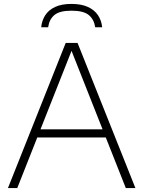

<svg xmlns="http://www.w3.org/2000/svg" viewBox="-20 -959 730 979"><path d="M20.5 0 315 -740H375.5L670.5 0H621.5L338.5 -715.5H351L68 0ZM155.5 -258 168 -299.5H522.5L535 -258ZM190 -820Q193.5 -855 211 -881.8Q228.5 -908.5 261.5 -923.8Q294.5 -939 344.5 -939Q395 -939 428.5 -923.5Q462 -908 479.8 -881.2Q497.5 -854.5 501 -820H465.5Q459.5 -860 432.8 -882.2Q406 -904.5 344.5 -904.5Q283.5 -904.5 257.2 -882.2Q231 -860 225.5 -820Z"/></svg>

Font: Encode Sans SC SemiExpanded ExtraLight
Style: Regular
Weight: 250
Width: 6
Designer: Multiple Designers
Foundry: Impallari Type
Version: Version 3.002